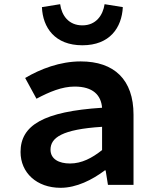

<svg xmlns="http://www.w3.org/2000/svg" viewBox="-20 -882 740 916"><path d="M180 -848C184 -750 242 -666 373 -666C504 -666 561 -750 566 -848L479 -862C471 -809 438 -761 373 -761C307 -761 274 -809 267 -862ZM78 -157C78 -58 155 14 269 14C345 14 420 -24 480 -69H484L495 0H617V-335C617 -502 525 -589 365 -589C266 -589 173 -553 100 -510L154 -411C216 -444 276 -469 336 -469C424 -469 462 -428 467 -368C189 -350 78 -285 78 -157ZM467 -166C419 -128 370 -102 314 -102C261 -102 221 -123 221 -168C221 -225 276 -265 467 -277Z"/></svg>

Font: Kawkab Mono
Style: Bold
Weight: 700
Monospace: yes
Designer: Abdullah Arif
Foundry: Abdullah Arif
Version: Version 1.000;PS 000.500;hotconv 1.0.88;makeotf.lib2.5.64775